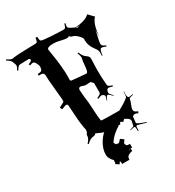

<svg xmlns="http://www.w3.org/2000/svg" viewBox="-287 -980 1301 1431"><g transform="rotate(-30 363.5 -264.5)"><path d="M296.9 248.5 294.9 247.1Q263.7 214.8 263.7 185.5Q263.7 133.8 295.2 83Q326.7 32.2 373.5 6.3L372.6 -0.5L384.8 -1.5V-2.9Q407.2 -7.8 417.5 -17.1Q427.7 -26.4 430.7 -43.5L477.5 -35.6L485.8 -20.5V-15.6Q485.8 0.5 506.8 15.1L515.6 20.5L502.9 34.2V37.1L496.6 33.2L495.6 35.2L476.6 22.5Q467.8 35.2 452.4 45.7Q437 56.2 434.6 58.1L435.5 56.2L422.9 66.4Q380.9 97.7 357.9 136.2Q365.2 143.6 367.7 153.3L383.8 156.2L388.7 157.2Q396 157.2 414.6 133.3L441.9 153.3Q424.8 175.8 424.8 179.9Q424.8 184.1 428.2 191.2Q431.6 198.2 433.6 199.7Q437.5 203.1 460.9 204.1V235.4H446.8L449.7 257.3L435.5 260.3Q413.1 267.6 405.5 277.1Q397.9 286.6 397.9 304.2H335.9Q335.9 284.7 330.6 277.3L317.9 297.4L290.5 279.3Q295.9 266.1 296.9 263.2Q295.9 263.2 295.2 262.7Q294.4 262.2 293.9 262.2ZM435.5 248.5V237.3L446.8 235.4Q435.5 235.4 432.6 238.3ZM502.9 14.2V19.5L503.9 14.2ZM206.5 -272.9Q206.5 -286.1 189.5 -286.1Q186.5 -286.1 151.4 -272L143.6 -292Q188.5 -314 188.5 -317.9L189.5 -336.9Q189.9 -341.8 180.4 -433.8Q170.9 -525.9 171.4 -558.1Q168 -568.4 162.1 -572.8Q156.2 -577.1 140.6 -577.1L126.5 -576.2L125.5 -590.8Q156.2 -591.8 161.6 -600.6Q168.5 -611.8 168.5 -627.9Q168.5 -644 157.5 -663.1Q146.5 -682.1 135.7 -682.1Q125 -682.1 108.4 -674.8L103.5 -687Q123 -695.3 128.7 -700.2Q134.3 -705.1 134.3 -712.9Q129.4 -721.2 121.6 -721.2L49.3 -719.2Q40 -719.2 33 -713.4Q25.9 -707.5 13.7 -686L5.4 -689.9Q20.5 -715.8 20.5 -723.1Q20.5 -730.5 18.8 -735.4Q17.1 -740.2 14.2 -746.8Q11.2 -753.4 9.8 -759.8Q5.4 -775.4 -28.3 -795.9L-23.4 -803.2Q5.4 -784.2 15.4 -784.2Q25.4 -784.2 42.5 -787.4Q59.6 -790.5 137.7 -792.5Q215.8 -794.4 221.7 -794.9L219.2 -793.9Q229 -794.9 233.4 -796.9Q243.7 -801.8 245.6 -833H261.2Q261.2 -799.3 270 -795.9Q284.7 -789.1 356.2 -784.9Q427.7 -780.8 462.4 -780.8Q476.1 -780.8 485.4 -817.9L493.7 -815.9Q489.3 -799.8 489.3 -790Q489.3 -780.3 497.8 -774.2Q506.3 -768.1 521.2 -761.7Q536.1 -755.4 542.5 -751Q632.3 -756.8 667.5 -792L709.5 -748Q667 -707 662.6 -591.8V-660.2Q660.6 -643.6 651.6 -607.4Q642.6 -571.3 642.1 -556.6Q641.6 -542 647.2 -536.4Q652.8 -530.8 675.3 -520L672.4 -512.2Q647.9 -522.9 639.6 -522.9Q631.3 -522.9 627.9 -520.5Q617.2 -513.2 613.3 -469.2L607.4 -470.2Q608.4 -481 608.4 -494.9Q608.4 -508.8 603.8 -518.8Q599.1 -528.8 589.8 -541Q554.7 -585.9 554.7 -633.8L555.7 -643.1Q555.7 -654.8 533 -677.5Q510.3 -700.2 492.7 -703.9Q475.1 -707.5 468.3 -720.2Q461.4 -712.9 447 -712.9Q432.6 -712.9 398.2 -721.4Q363.8 -730 340.3 -730Q284.7 -730 284.7 -709Q288.1 -686.5 292.2 -660.2Q296.4 -633.8 299.8 -609.6Q303.2 -585.4 304.2 -573.5Q305.2 -561.5 307.1 -542Q310.5 -507.3 310.5 -478.8Q310.5 -450.2 310.1 -436.5Q309.6 -422.9 323.2 -422.9L440.4 -412.1Q451.2 -412.1 455.6 -430.7Q460 -449.2 461.9 -478.3Q463.9 -507.3 467 -517.6Q470.2 -527.8 470.2 -537.6Q470.2 -547.4 459.5 -576.2L467.3 -579.1Q481.4 -542.5 501 -528.8Q520 -515.6 523.7 -508.1Q527.3 -500.5 527.3 -486.8L524.4 -394Q524.4 -328.1 530.3 -265.1Q530.3 -257.3 537.1 -252Q543.9 -246.6 567.4 -238.8L564.5 -231Q537.1 -238.8 531.2 -238.8Q512.7 -238.8 510.3 -207Q510.3 -197.3 536.6 -170.9L533.7 -168Q507.3 -195.8 499.5 -195.8H497.6Q488.3 -195.8 475.6 -161.1L471.7 -163.1Q481.4 -191.9 481.4 -196.8Q481.4 -201.7 478.5 -203.1L470.2 -210.9Q463.9 -215.8 456.5 -215.8Q449.2 -215.8 424.3 -205.1L420.4 -213.9Q443.4 -223.6 449.5 -229.5Q455.6 -235.4 455.6 -244.1V-320.8Q455.6 -323.7 446 -333Q436.5 -342.3 436.5 -342.8L396.5 -340.8Q388.7 -340.3 373.8 -345.7Q358.9 -351.1 353.5 -351.1Q336.4 -351.1 336.4 -329.1L341.3 -267.1Q348.1 -231 351.1 -160.2Q354 -89.4 360.4 -55.2Q379.4 -50.8 515.6 -50.8Q521.5 -54.2 534.9 -61.8Q548.3 -69.3 555.7 -73.7Q563 -78.1 573.7 -85Q591.8 -96.7 608.4 -110.8Q613.3 -119.6 614.3 -157.2H617.7L616.2 -134.8Q616.2 -102.1 631.3 -102.1Q635.7 -102.1 662.6 -106.9L663.6 -102.1Q632.3 -95.7 629.6 -92.5Q627 -89.4 626.2 -81.1Q625.5 -72.8 614.5 -46.4Q603.5 -20 603.5 -8.5Q603.5 2.9 609.6 9.3Q615.7 15.6 635.3 23.9L629.4 37.1Q615.2 28.8 602.3 28.8Q589.4 28.8 581.5 40L576.7 90.8Q576.7 95.2 599.6 105.7Q622.6 116.2 649.4 124L648.4 129.9L577.6 108.9Q570.8 108.9 569.3 112.3Q567.9 115.7 567.4 116.2L565.4 151.9L559.6 150.9Q559.1 145 559.1 137Q559.1 128.9 558.8 125.2Q558.6 121.6 557.6 117.7Q556.6 110.8 549.6 110.8Q542.5 110.8 516.6 118.2L515.6 113.8Q545.4 105.5 547.9 102.3Q550.3 99.1 550.3 96.2L557.6 58.1Q557.6 43.5 532 28.8Q506.3 14.2 493.7 14.2Q483.4 14.2 468.3 43.9L458.5 39.1Q460.9 31.2 465.3 21.5Q469.7 11.7 470.2 8.8Q467.3 16.6 417.2 20Q367.2 23.4 358.4 24.9Q352.5 32.2 342.3 32.2Q332 32.2 307.9 20.8Q283.7 9.3 276.4 6.8Q265.6 19 252 19.5Q224.6 20.5 193.4 51.8L187.5 44.9Q188.5 43 196.5 34.2Q204.6 25.4 209.7 14.4Q214.8 3.4 214.8 -2.9Q214.8 -20 225.6 -30.8L227.5 -40L229.5 -50.8Q217.3 -104.5 212.9 -178Q208.5 -251.5 206.5 -272.9ZM545.4 -749 553.2 -741.2Q565.4 -747.1 584.5 -747.1ZM133.3 -714.8 134.3 -713.9Z"/></g></svg>

Font: Eater Caps
Style: Regular
Weight: 400
Version: Version 001.002